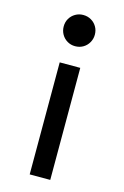

<svg xmlns="http://www.w3.org/2000/svg" viewBox="-111 -574 523 812"><g transform="rotate(15 150.0 -168.0)"><path d="M105 187.3V-303.2H195V187.3ZM149.6 -386Q131 -386 115.5 -395.1Q100 -404.2 90.9 -420Q81.9 -435.9 81.9 -454.5Q81.9 -473.9 90.9 -489.2Q100 -504.6 115.5 -513.6Q131 -522.7 149.6 -522.7Q169.2 -522.7 184.7 -513.6Q200.2 -504.6 209.2 -489.2Q218.3 -473.9 218.3 -454.5Q218.3 -435.9 209.2 -420Q200.2 -404.2 184.7 -395.1Q169.2 -386 149.6 -386Z"/></g></svg>

Font: TikTok Sans Light
Style: Regular
Weight: 300
Version: Version 4.000